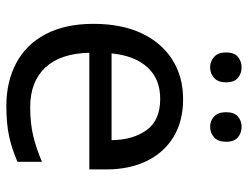

<svg xmlns="http://www.w3.org/2000/svg" viewBox="-108 -662 780 604"><g transform="rotate(90 282.0 -360.0)"><path d="M292 -546Q361 -546 410.5 -516Q460 -486 486.5 -431.5Q513 -377 513 -304V-251H146Q148 -160 192.5 -112.5Q237 -65 317 -65Q368 -65 407.5 -74.5Q447 -84 489 -102V-25Q448 -7 408 1.5Q368 10 313 10Q237 10 178.5 -21Q120 -52 87.5 -113.5Q55 -175 55 -264Q55 -352 84.5 -415Q114 -478 167.5 -512Q221 -546 292 -546ZM291 -474Q228 -474 191.5 -433.5Q155 -393 148 -321H421Q420 -389 389 -431.5Q358 -474 291 -474ZM145 -681Q145 -707 159 -718.5Q173 -730 192 -730Q211 -730 225 -718.5Q239 -707 239 -681Q239 -656 225 -643.5Q211 -631 192 -631Q173 -631 159 -643.5Q145 -656 145 -681ZM333 -681Q333 -707 346.5 -718.5Q360 -730 379 -730Q398 -730 412 -718.5Q426 -707 426 -681Q426 -656 412 -643.5Q398 -631 379 -631Q360 -631 346.5 -643.5Q333 -656 333 -681Z"/></g></svg>

Font: Noto Serif Ottoman Siyaq
Style: Regular
Weight: 400
Designer: Sérgio Martins
Version: Version 1.005; ttfautohint (v1.8.4.7-5d5b)